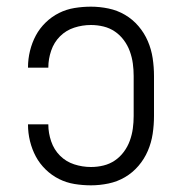

<svg xmlns="http://www.w3.org/2000/svg" viewBox="-20 -548 540 576"><path d="M253 8Q228 8 203.5 4Q179 0 157 -11Q135 -22 117 -39.5Q99 -57 87.5 -78.5Q76 -100 70 -124.5Q64 -149 64 -174Q64 -174 64 -174.5Q64 -175 64 -175H125Q125 -175 125 -174.5Q125 -174 125 -174Q125 -149 133.5 -124Q142 -99 160 -81Q178 -63 202.5 -55Q227 -47 253 -47Q272 -47 290.5 -51.5Q309 -56 324.5 -66.5Q340 -77 351.5 -92.5Q363 -108 369.5 -126Q376 -144 378.5 -162.5Q381 -181 381 -200V-320Q381 -339 378.5 -357.5Q376 -376 369.5 -394Q363 -412 351.5 -427.5Q340 -443 324.5 -453.5Q309 -464 290.5 -468.5Q272 -473 253 -473Q227 -473 202.5 -465Q178 -457 160 -439Q142 -421 133.5 -396Q125 -371 125 -346Q125 -346 125 -345.5Q125 -345 125 -345H64Q64 -345 64 -345.5Q64 -346 64 -346Q64 -371 70 -395.5Q76 -420 87.5 -441.5Q99 -463 117 -480.5Q135 -498 157 -509Q179 -520 203.5 -524Q228 -528 253 -528Q279 -528 305.5 -522.5Q332 -517 355 -503.5Q378 -490 395.5 -469.5Q413 -449 423.5 -424.5Q434 -400 438 -373.5Q442 -347 442 -320V-200Q442 -173 438 -146.5Q434 -120 423.5 -95.5Q413 -71 395.5 -50.5Q378 -30 355 -16.5Q332 -3 305.5 2.5Q279 8 253 8Z"/></svg>

Font: Iosevka SS04 Light
Style: Regular
Weight: 300
Monospace: yes
Designer: Belleve Invis
Foundry: Belleve Invis
Version: Version 19.0.0; ttfautohint (v1.8.4)